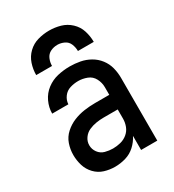

<svg xmlns="http://www.w3.org/2000/svg" viewBox="-182 -846 864 956"><g transform="rotate(-30 250.0 -368.0)"><path d="M197 8Q228 8 258.5 -1Q289 -10 312.5 -31.5Q336 -53 350 -81V0H443V-361Q443 -391 435.5 -420Q428 -449 409.5 -473Q391 -497 364.5 -512Q338 -527 308.5 -532.5Q279 -538 250 -538Q214 -538 179.5 -530Q145 -522 116.5 -500.5Q88 -479 72.5 -446Q57 -413 57 -378H150Q151 -401 165.5 -420.5Q180 -440 203 -447Q226 -454 250 -454Q275 -454 300 -444.5Q325 -435 337.5 -411Q350 -387 350 -361V-317H269Q237 -317 205.5 -312.5Q174 -308 144.5 -296Q115 -284 90.5 -262Q66 -240 55.5 -209.5Q45 -179 45 -147Q45 -116 54 -86Q63 -56 85 -33Q107 -10 136.5 -1Q166 8 197 8ZM233 -76Q211 -76 188.5 -82Q166 -88 152 -107Q138 -126 138 -149Q138 -171 151 -189.5Q164 -208 184 -217Q204 -226 226 -229.5Q248 -233 269 -233H350V-180Q350 -158 342 -137Q334 -116 316.5 -101.5Q299 -87 277 -81.5Q255 -76 233 -76ZM84 -584H175Q175 -605 183.5 -624.5Q192 -644 210.5 -653Q229 -662 250 -662Q270 -662 289 -653Q308 -644 316 -624.5Q324 -605 324 -584H415Q415 -617 405 -648.5Q395 -680 370.5 -703Q346 -726 314.5 -735Q283 -744 250 -744Q217 -744 185 -735Q153 -726 129 -703Q105 -680 94.5 -648.5Q84 -617 84 -584Z"/></g></svg>

Font: Iosevka SS08 Medium
Style: Regular
Weight: 500
Monospace: yes
Designer: Belleve Invis
Foundry: Belleve Invis
Version: Version 3.4.3; ttfautohint (v1.8.3)